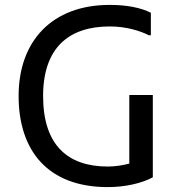

<svg xmlns="http://www.w3.org/2000/svg" viewBox="-20 -752 724 784"><path d="M508 -364V-84C481 -77 451 -72 420 -72C256 -72 156 -160 156 -360C156 -556 260 -644 428 -644C496 -644 552 -626 588 -608H596V-700C556 -720 500 -732 428 -732C192 -732 56 -584 56 -360C56 -136 176 12 420 12C492 12 560 -4 604 -28V-364Z"/></svg>

Font: Kufam Arabic Latin Roman Normal
Style: Regular
Weight: 400
Designer: Wael Morcos & Artur Schmal
Version: Version 1.200;PS 001.200;hotconv 1.0.88;makeotf.lib2.5.64775